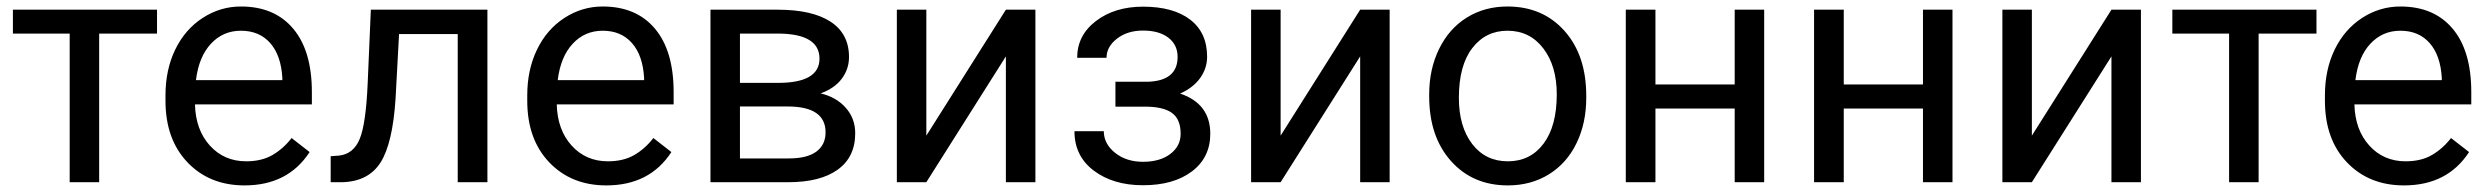

<svg xmlns="http://www.w3.org/2000/svg" viewBox="-20 -558 7624 588"><path d="M460.9 -455.1H283.7V0H193.4V-455.1H19.5V-528.3H460.9Z M729 9.8Q621.6 9.8 554.2 -60.8Q486.8 -131.3 486.8 -249.5V-266.1Q486.8 -344.7 516.8 -406.5Q546.9 -468.3 600.8 -503.2Q654.8 -538.1 717.8 -538.1Q820.8 -538.1 877.9 -470.2Q935.1 -402.3 935.1 -275.9V-238.3H577.1Q579.1 -160.2 622.8 -112.1Q666.5 -64 733.9 -64Q781.7 -64 814.9 -83.5Q848.1 -103 873 -135.3L928.2 -92.3Q861.8 9.8 729 9.8ZM717.8 -463.9Q663.1 -463.9 626 -424.1Q588.9 -384.3 580.1 -312.5H844.7V-319.3Q840.8 -388.2 807.6 -426Q774.4 -463.9 717.8 -463.9Z M1472.7 -528.3V0H1381.8V-453.6H1202.1L1191.4 -255.9Q1182.6 -119.6 1145.8 -61Q1108.9 -2.4 1028.8 0H992.7V-79.6L1018.6 -81.5Q1062.5 -86.4 1081.5 -132.3Q1100.6 -178.2 1106 -302.2L1115.7 -528.3Z M1836.9 9.8Q1729.5 9.8 1662.1 -60.8Q1594.7 -131.3 1594.7 -249.5V-266.1Q1594.7 -344.7 1624.8 -406.5Q1654.8 -468.3 1708.7 -503.2Q1762.7 -538.1 1825.7 -538.1Q1928.7 -538.1 1985.8 -470.2Q2043 -402.3 2043 -275.9V-238.3H1685.1Q1687 -160.2 1730.7 -112.1Q1774.4 -64 1841.8 -64Q1889.6 -64 1922.9 -83.5Q1956.1 -103 1981 -135.3L2036.1 -92.3Q1969.7 9.8 1836.9 9.8ZM1825.7 -463.9Q1771 -463.9 1733.9 -424.1Q1696.8 -384.3 1688 -312.5H1952.6V-319.3Q1948.7 -388.2 1915.5 -426Q1882.3 -463.9 1825.7 -463.9Z M2155.8 0V-528.3H2361.8Q2467.3 -528.3 2523.7 -491.5Q2580.1 -454.6 2580.1 -383.3Q2580.1 -346.7 2558.1 -317.1Q2536.1 -287.6 2493.2 -272Q2541 -260.7 2570.1 -228Q2599.1 -195.3 2599.1 -149.9Q2599.1 -77.1 2545.7 -38.6Q2492.2 0 2394.5 0ZM2246.1 -231.9V-72.8H2395.5Q2452.1 -72.8 2480.2 -93.8Q2508.3 -114.7 2508.3 -152.8Q2508.3 -231.9 2392.1 -231.9ZM2246.1 -304.2H2362.8Q2489.7 -304.2 2489.7 -378.4Q2489.7 -452.6 2369.6 -455.1H2246.1Z M3060.5 -528.3H3150.9V0H3060.5V-385.3L2816.9 0H2726.6V-528.3H2816.9V-142.6Z M3586.4 -383.8Q3586.4 -420.9 3558.1 -442.6Q3529.8 -464.4 3480.5 -464.4Q3432.6 -464.4 3400.6 -439.5Q3368.7 -414.6 3368.7 -380.9H3278.8Q3278.8 -449.7 3336.4 -493.7Q3394 -537.6 3480.5 -537.6Q3573.2 -537.6 3625 -497.8Q3676.8 -458 3676.8 -384.3Q3676.8 -348.6 3655.3 -318.8Q3633.8 -289.1 3594.2 -271.5Q3686.5 -240.2 3686.5 -148.4Q3686.5 -75.7 3630.4 -33.2Q3574.2 9.3 3480.5 9.3Q3389.2 9.3 3329.8 -35.4Q3270.5 -80.1 3270.5 -156.2H3360.4Q3360.4 -117.7 3394.8 -90.1Q3429.2 -62.5 3480.5 -62.5Q3532.2 -62.5 3564 -86.4Q3595.7 -110.4 3595.7 -148.4Q3595.7 -192.9 3569.1 -212.2Q3542.5 -231.4 3486.3 -231.4H3396V-307.6H3494.1Q3586.4 -310.1 3586.4 -383.8Z M4145.5 -528.3H4235.8V0H4145.5V-385.3L3901.9 0H3811.5V-528.3H3901.9V-142.6Z M4356.9 -269Q4356.9 -346.7 4387.5 -408.7Q4418 -470.7 4472.4 -504.4Q4526.9 -538.1 4596.7 -538.1Q4704.6 -538.1 4771.2 -463.4Q4837.9 -388.7 4837.9 -264.6V-258.3Q4837.9 -181.2 4808.3 -119.9Q4778.8 -58.6 4723.9 -24.4Q4668.9 9.8 4597.7 9.8Q4490.2 9.8 4423.6 -64.9Q4356.9 -139.6 4356.9 -262.7ZM4447.8 -258.3Q4447.8 -170.4 4488.5 -117.2Q4529.3 -64 4597.7 -64Q4666.5 -64 4707 -117.9Q4747.6 -171.9 4747.6 -269Q4747.6 -356 4706.3 -409.9Q4665 -463.9 4596.7 -463.9Q4529.8 -463.9 4488.8 -410.6Q4447.8 -357.4 4447.8 -258.3Z M5382.8 0H5292.5V-225.6H5049.8V0H4959V-528.3H5049.8V-299.3H5292.5V-528.3H5382.8Z M5959.5 0H5869.1V-225.6H5626.5V0H5535.6V-528.3H5626.5V-299.3H5869.1V-528.3H5959.5Z M6446.3 -528.3H6536.6V0H6446.3V-385.3L6202.6 0H6112.3V-528.3H6202.6V-142.6Z M7074.2 -455.1H6897V0H6806.6V-455.1H6632.8V-528.3H7074.2Z M7342.3 9.8Q7234.9 9.8 7167.5 -60.8Q7100.1 -131.3 7100.1 -249.5V-266.1Q7100.1 -344.7 7130.1 -406.5Q7160.2 -468.3 7214.1 -503.2Q7268.1 -538.1 7331.1 -538.1Q7434.1 -538.1 7491.2 -470.2Q7548.3 -402.3 7548.3 -275.9V-238.3H7190.4Q7192.4 -160.2 7236.1 -112.1Q7279.8 -64 7347.2 -64Q7395 -64 7428.2 -83.5Q7461.4 -103 7486.3 -135.3L7541.5 -92.3Q7475.1 9.8 7342.3 9.8ZM7331.1 -463.9Q7276.4 -463.9 7239.3 -424.1Q7202.1 -384.3 7193.4 -312.5H7458V-319.3Q7454.1 -388.2 7420.9 -426Q7387.7 -463.9 7331.1 -463.9Z"/></svg>

Font: APIMedia Roboto
Style: Regular
Weight: 400
Designer: Google
Version: Version 2.137; 2017